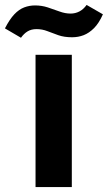

<svg xmlns="http://www.w3.org/2000/svg" viewBox="-81 -758 437 778"><path d="M63 0V-536H210V0ZM211 -607Q179 -607 155 -615.5Q131 -624 110.5 -632Q90 -640 67 -640Q46 -640 31 -631Q16 -622 4 -605L-61 -643Q-42 -680 -23 -700Q-4 -720 17 -728Q38 -736 61 -736Q88 -736 112.5 -728Q137 -720 160 -711.5Q183 -703 205 -703Q224 -703 240.5 -711.5Q257 -720 270 -738L336 -700Q320 -664 300 -644Q280 -624 258 -615.5Q236 -607 211 -607Z"/></svg>

Font: Mona Sans ExtraLight
Style: Bold
Weight: 700
Version: Version 2.000